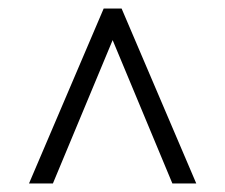

<svg xmlns="http://www.w3.org/2000/svg" viewBox="-20 -685 528 450"><path d="M440 -255H384L244 -591L104 -255H48L223 -665H265Z"/></svg>

Font: Bona Nova SC
Style: Bold
Weight: 700
Designer: Mateusz Machalski
Foundry: Capitalics
Version: Version 4.001; ttfautohint (v1.8.4.7-5d5b)